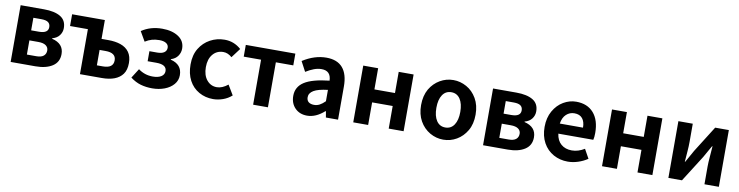

<svg xmlns="http://www.w3.org/2000/svg" viewBox="-20 -1213 7187 1866"><g transform="rotate(10 3573.5 -280.0)"><path d="M79 -560H310Q414 -560 472.5 -525Q531 -490 531 -413Q531 -373 507 -341Q483 -309 437 -297V-292Q553 -264 553 -161Q553 -81 490 -40.5Q427 0 323 0H79ZM390 -398Q390 -429 369 -445Q348 -461 301 -461H222V-337H299Q390 -337 390 -398ZM410 -171Q410 -202 385 -220Q360 -238 311 -238H222V-98H314Q363 -98 386.5 -117.5Q410 -137 410 -171Z M763 -444H587V-560H910V-374H978Q1047 -374 1099 -356Q1154 -337 1183.5 -295.5Q1213 -254 1213 -189Q1213 -120 1183 -79Q1125 0 978 0H763ZM1072 -190Q1072 -265 969 -265H910V-113H969Q1072 -113 1072 -190Z M1261 -54 1320 -147Q1383 -100 1463 -100Q1516 -100 1546.5 -119.5Q1577 -139 1577 -173Q1577 -238 1475 -238H1389V-337H1465Q1510 -337 1534 -353.5Q1558 -370 1558 -400Q1558 -429 1533.5 -444.5Q1509 -460 1466 -460Q1426 -460 1393 -450.5Q1360 -441 1327 -420L1272 -515Q1359 -574 1475 -574Q1574 -574 1636 -532.5Q1698 -491 1698 -416Q1698 -377 1675.5 -344Q1653 -311 1608 -297V-292Q1721 -264 1721 -158Q1721 -106 1687.5 -67Q1654 -28 1598.5 -7Q1543 14 1477 14Q1416 14 1363.5 -1Q1311 -16 1261 -54Z M1939 -21Q1875 -57 1840 -123Q1805 -189 1805 -280Q1805 -374 1845 -439Q1884 -503 1949 -538.5Q2014 -574 2091 -574Q2184 -574 2254 -511L2184 -418Q2144 -454 2099 -454Q2035 -454 1995.5 -407Q1956 -360 1956 -280Q1956 -200 1995 -153Q2034 -106 2094 -106Q2147 -106 2203 -151L2261 -54Q2223 -20 2174.5 -3Q2126 14 2078 14Q2001 14 1939 -21Z M2472 -444H2301V-560H2790V-444H2618V0H2472Z M2841 -153Q2841 -242 2918 -291.5Q2995 -341 3163 -359Q3160 -456 3068 -456Q3031 -456 2993.5 -442Q2956 -428 2914 -402L2862 -500Q2978 -574 3095 -574Q3202 -574 3256 -511.5Q3310 -449 3310 -327V0H3190L3180 -60H3175Q3092 14 3006 14Q2932 14 2886.5 -32.5Q2841 -79 2841 -153ZM3163 -156V-268Q3068 -257 3024.5 -231Q2981 -205 2981 -164Q2981 -132 3001 -116.5Q3021 -101 3055 -101Q3084 -101 3109.5 -114.5Q3135 -128 3163 -156Z M3460 -560H3607V-351H3810V-560H3957V0H3810V-223H3607V0H3460Z M4218 -21Q4154 -58 4117 -124Q4080 -190 4080 -280Q4080 -372 4118 -439Q4156 -503 4217 -538.5Q4278 -574 4349 -574Q4417 -574 4479 -539.5Q4541 -505 4579.5 -438.5Q4618 -372 4618 -280Q4618 -187 4580 -122Q4542 -57 4481 -21.5Q4420 14 4349 14Q4280 14 4218 -21ZM4467 -280Q4467 -361 4436 -407.5Q4405 -454 4349 -454Q4293 -454 4262 -407.5Q4231 -361 4231 -280Q4231 -199 4262 -152.5Q4293 -106 4349 -106Q4405 -106 4436 -152.5Q4467 -199 4467 -280Z M4741 -560H4972Q5076 -560 5134.5 -525Q5193 -490 5193 -413Q5193 -373 5169 -341Q5145 -309 5099 -297V-292Q5215 -264 5215 -161Q5215 -81 5152 -40.5Q5089 0 4985 0H4741ZM5052 -398Q5052 -429 5031 -445Q5010 -461 4963 -461H4884V-337H4961Q5052 -337 5052 -398ZM5072 -171Q5072 -202 5047 -220Q5022 -238 4973 -238H4884V-98H4976Q5025 -98 5048.5 -117.5Q5072 -137 5072 -171Z M5437 -21Q5372 -57 5335.5 -123.5Q5299 -190 5299 -280Q5299 -370 5337 -437Q5375 -504 5435 -539Q5495 -574 5560 -574Q5671 -574 5732.5 -503.5Q5794 -433 5794 -306Q5794 -264 5787 -238H5442Q5451 -171 5492.5 -135.5Q5534 -100 5598 -100Q5661 -100 5723 -138L5773 -48Q5730 -19 5679 -2.5Q5628 14 5578 14Q5501 14 5437 -21ZM5562 -460Q5516 -460 5482 -428.5Q5448 -397 5439 -337H5668Q5668 -395 5641.5 -427.5Q5615 -460 5562 -460Z M5915 -560H6062V-351H6265V-560H6412V0H6265V-223H6062V0H5915Z M6570 -560H6712V-383Q6712 -335 6708 -288L6700 -182H6703L6718 -208Q6753 -268 6770 -301L6933 -560H7068V0H6926V-176Q6926 -214 6931 -272L6939 -377H6935L6908 -330Q6893 -303 6868 -259L6704 0H6570Z"/></g></svg>

Font: Merged Yaku Han JP
Style: Bold
Weight: 700
Designer: Ryoko NISHIZUKA 西塚涼子 (kana, bopomofo & ideographs); Paul D. Hunt (Latin, Greek & Cyrillic); Sandoll Communications 산돌커뮤니
Foundry: Adobe
Version: Version 2.004